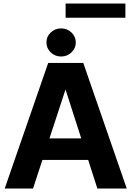

<svg xmlns="http://www.w3.org/2000/svg" viewBox="-20 -1079 752 1099"><path d="M7 0 255.9 -718.8H456.6L705.5 0H537.3L355.7 -564.6H354.3L169.1 0ZM163.3 -163.5V-286.7H548V-163.5ZM329.9 -755.5Q294.9 -755.5 270.3 -779.2Q245.7 -802.9 245.9 -835.9Q245.7 -869.4 270.3 -892.9Q294.9 -916.4 329.9 -916.4Q364.6 -916.4 389.1 -892.9Q413.7 -869.4 413.9 -835.9Q413.7 -802.9 389.1 -779.2Q364.6 -755.5 329.9 -755.5ZM697.7 -1058.8V-977.3H355.5V-1058.8Z"/></svg>

Font: Inter Display V
Style: Regular
Weight: 400
Designer: Rasmus Andersson
Foundry: rsms
Version: Version 3.015;git-src